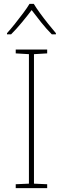

<svg xmlns="http://www.w3.org/2000/svg" viewBox="-20 -969 323 989"><path d="M223 0H61V-20L129 -23V-690L61 -694V-714H223V-694L155 -690V-23L223 -20ZM154 -949Q166 -929 186 -901.5Q206 -874 228 -846.5Q250 -819 268 -798V-792H247Q219 -820 191.5 -854.5Q164 -889 143 -917Q122 -889 93.5 -854.5Q65 -820 37 -792H16V-798Q35 -819 57 -846.5Q79 -874 99.5 -901.5Q120 -929 132 -949Z"/></svg>

Font: Noto Sans Cham Thin
Style: Regular
Weight: 250
Version: Version 2.002